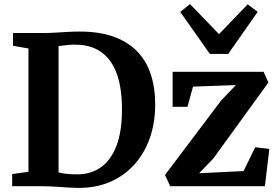

<svg xmlns="http://www.w3.org/2000/svg" viewBox="-20 -903 1348 931"><path d="M351.5 8Q332 7.5 311 6.2Q290 5 268.5 3.5Q247 2 227.2 1Q207.5 0 191 0H39V-59L118 -70V-668L43 -681V-743H189.5Q221.5 -743 250 -744.8Q278.5 -746.5 306.5 -748.2Q334.5 -750 366 -750Q460 -750 529 -725.8Q598 -701.5 643.2 -655.8Q688.5 -610 710.5 -544.5Q732.5 -479 732.5 -396.5Q732.5 -307 706 -232.2Q679.5 -157.5 629.5 -103Q579.5 -48.5 509.5 -19.2Q439.5 10 351.5 8ZM358.5 -57.5Q422.5 -58.5 470.2 -92.5Q518 -126.5 544.8 -196.2Q571.5 -266 571.5 -374Q571.5 -446 558.5 -503.8Q545.5 -561.5 517.8 -602.2Q490 -643 446.8 -664.8Q403.5 -686.5 343 -686.5Q325 -686.5 310 -685Q295 -683.5 283.5 -681.8Q272 -680 264 -679.5V-67Q279 -63 294.2 -61Q309.5 -59 325.5 -58.2Q341.5 -57.5 358.5 -57.5ZM1124 -490.5 916 -483 889 -385H817V-555H1258L1281.5 -503L1014.5 -134.5L945.5 -63L1161 -73.5L1217.5 -189L1286 -181L1264.5 0H805.5L780 -54.5L1052.5 -416ZM997.5 -641.5 854 -845.5 901.5 -883 1042 -737.5 1181 -882 1229.5 -845.5 1086.5 -641.5Z"/></svg>

Font: Merriweather 20pt
Style: Bold
Weight: 700
Version: Version 2.100